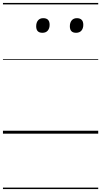

<svg xmlns="http://www.w3.org/2000/svg" viewBox="-20 -905 685 1300"><path d="M267 -683Q246 -683 235.5 -694Q225 -705 225 -727Q225 -752 237.5 -767Q250 -782 273 -782Q294 -782 305 -771Q316 -760 316 -737Q316 -713 303.5 -698Q291 -683 267 -683ZM495 -683Q474 -683 463.5 -694Q453 -705 453 -727Q453 -752 465.5 -767Q478 -782 501 -782Q521 -782 532.5 -771Q544 -760 544 -737Q544 -713 531.5 -698Q519 -683 495 -683ZM0 365H645V375H0ZM0 -20H645V0H0ZM0 -505H645V-500H0ZM0 -885H645V-875H0Z"/></svg>

Font: Playwrite GB J Guides
Style: Italic
Weight: 400
Italic angle: -7.01216°
Designer: Veronika Burian, José Scaglione
Foundry: TypeTogether
Version: Version 1.003